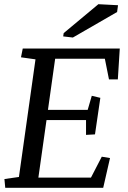

<svg xmlns="http://www.w3.org/2000/svg" viewBox="-20 -891 609 911"><path d="M388.2 -321.3H200.7L162.1 -48.3H411.6L462.9 -147.5L502 -141.1L469.7 0H4.9L1 -41.5L69.8 -51.3L148.4 -609.4L79.6 -619.1L87.9 -660.6H548.3L539.1 -514.2H497.1L477.5 -612.3H241.7L207.5 -369.6H396L415.5 -436.5L456.1 -426.8L430.7 -253.4L388.2 -251ZM282.2 -733.9 446.8 -871.1 540 -866.2 535.6 -834 325.7 -712.9 279.8 -718.3Z"/></svg>

Font: NoticiaText-Italic
Style: Italic
Weight: 400
Italic angle: -8°
Designer: JM Sole
Foundry: JM Sole
Version: Version 1.003